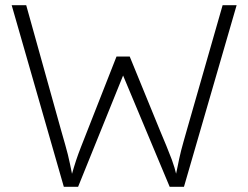

<svg xmlns="http://www.w3.org/2000/svg" viewBox="-20 -720 957 740"><path d="M226 0 25 -700H81L216 -216Q225 -185 231 -163.5Q237 -142 241.5 -124.5Q246 -107 250 -87Q254 -67 260 -38H254Q265 -77 273.5 -102.5Q282 -128 292.5 -154.5Q303 -181 319 -222L429 -502H480L597 -216Q610 -185 621 -158.5Q632 -132 642.5 -104Q653 -76 662 -38H656Q661 -61 664.5 -78Q668 -95 671 -109.5Q674 -124 678 -139.5Q682 -155 687.5 -174.5Q693 -194 701 -222L838 -700H892L689 0H634L441 -461L467 -460L281 0Z"/></svg>

Font: Mach ExtraLight
Style: Regular
Weight: 250
Version: Version 1.002